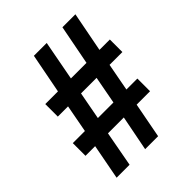

<svg xmlns="http://www.w3.org/2000/svg" viewBox="-200 -814 942 942"><g transform="rotate(-45 271.0 -343.0)"><path d="M59 12 94 -172H27V-260H111L138 -404H67V-491H155L195 -698H284L245 -491H353L393 -698H483L443 -491H515V-404H426L399 -260H475V-172H382L347 12H257L293 -172H183L149 12ZM201 -260H309L336 -404H228Z"/></g></svg>

Font: Archivo SemiCondensed SemiBold
Style: Regular
Weight: 600
Width: 4
Designer: Hector Gatti
Foundry: Omnibus-Type
Version: Version 2.001; ttfautohint (v1.8.3)